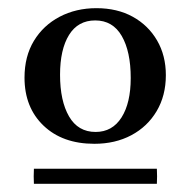

<svg xmlns="http://www.w3.org/2000/svg" viewBox="-20 -650 466 470"><path d="M211 -298Q133 -298 86.5 -342.5Q40 -387 40 -460Q40 -512 63 -550Q86 -588 126 -609Q166 -630 216 -630Q267 -630 305 -609Q343 -588 364.5 -551Q386 -514 386 -466Q386 -416 363.5 -378Q341 -340 301.5 -319Q262 -298 211 -298ZM127 -467Q127 -403 149 -365Q171 -327 214 -327Q255 -327 277.5 -362.5Q300 -398 300 -459Q300 -524 278 -562Q256 -600 213 -600Q171 -600 149 -564.5Q127 -529 127 -467ZM364 -200H63Q62 -218 63 -237H364Q365 -218 364 -200Z"/></svg>

Font: Castoro
Style: Regular
Weight: 400
Designer: John Hudson
Foundry: Tiro Typeworks Ltd.
Version: Version 2.04